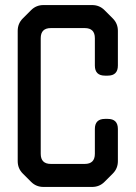

<svg xmlns="http://www.w3.org/2000/svg" viewBox="-20 -730 536 759"><path d="M103 -11Q123 9 152 9H344Q373 9 393 -11L426 -44Q446 -64 446 -93V-220Q446 -260 406 -260H395Q355 -260 355 -220V-122Q355 -82 315 -82H181Q141 -82 141 -122V-579Q141 -619 181 -619H315Q355 -619 355 -579V-471Q355 -431 395 -431H406Q446 -431 446 -471V-608Q446 -637 426 -657L393 -690Q373 -710 344 -710H152Q123 -710 103 -690L70 -657Q50 -637 50 -608V-93Q50 -64 70 -44Z"/></svg>

Font: WD-XL Lubrifont TC
Style: Regular
Weight: 400
Designer: [WD-XL Lubrifont] Copyright 2020-2022 (c) NightFurySL2001, Skr-ZERO; [ZCOOL QingKe HuangYou] Copyright 2018-2022 (c) The
Version: Version 2.001;hotconv 1.1.1;makeotfexe 2.6.0